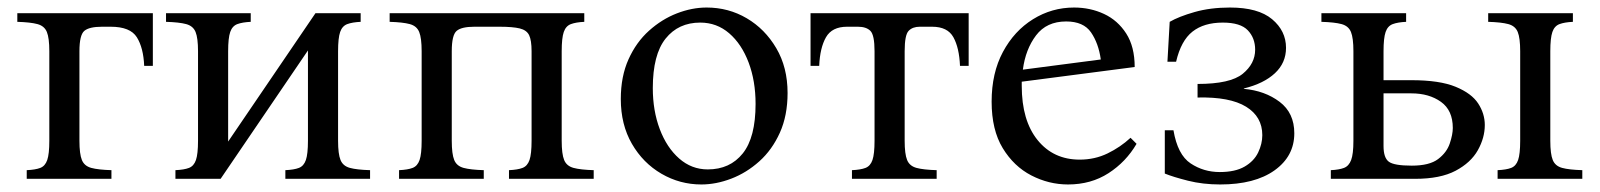

<svg xmlns="http://www.w3.org/2000/svg" viewBox="-20 -475 4249 510"><path d="M386 -440V-300H363Q361 -348 343.5 -376Q326 -404 274 -404H251Q217 -404 204 -393Q191 -382 191 -339V-101Q191 -66 197.5 -50Q204 -34 222.5 -29Q241 -24 276 -23V0H51V-23Q74 -24 87 -29Q100 -34 105.5 -50Q111 -66 111 -101V-339Q111 -374 104.5 -390Q98 -406 79.5 -411Q61 -416 26 -417V-440Z M878 -339V-101Q878 -66 884.5 -50Q891 -34 909.5 -29Q928 -24 963 -23V0H738V-23Q761 -24 774 -29Q787 -34 792.5 -50Q798 -66 798 -101V-341L566 0H446V-23Q469 -24 482 -29Q495 -34 500.5 -50Q506 -66 506 -101V-339Q506 -374 499.5 -390Q493 -406 474.5 -411Q456 -416 421 -417V-440H646V-417Q624 -416 610.5 -411Q597 -406 591.5 -390Q586 -374 586 -339V-99L818 -440H938V-417Q916 -416 902.5 -411Q889 -406 883.5 -390Q878 -374 878 -339Z M1472 -101Q1472 -66 1478.5 -50Q1485 -34 1503.5 -29Q1522 -24 1557 -23V0H1332V-23Q1355 -24 1368 -29Q1381 -34 1386.5 -50Q1392 -66 1392 -101V-339Q1392 -368 1385.5 -381.5Q1379 -395 1360.5 -399.5Q1342 -404 1307 -404H1240Q1206 -404 1193 -393Q1180 -382 1180 -339V-101Q1180 -66 1186.5 -50Q1193 -34 1211.5 -29Q1230 -24 1265 -23V0H1040V-23Q1063 -24 1076 -29Q1089 -34 1094.5 -50Q1100 -66 1100 -101V-339Q1100 -374 1093.5 -390Q1087 -406 1068.5 -411Q1050 -416 1015 -417V-440H1532V-417Q1510 -416 1496.5 -411Q1483 -406 1477.5 -390Q1472 -374 1472 -339Z M1857 -455Q1915 -455 1963.5 -426.5Q2012 -398 2042 -347Q2072 -296 2072 -228Q2072 -168 2051.5 -122.5Q2031 -77 1997 -46.5Q1963 -16 1922.5 -0.5Q1882 15 1843 15Q1786 15 1737 -13.5Q1688 -42 1658.5 -93Q1629 -144 1629 -212Q1629 -272 1649.5 -317.5Q1670 -363 1704 -393.5Q1738 -424 1778 -439.5Q1818 -455 1857 -455ZM1860 -25Q1919 -25 1953 -67.5Q1987 -110 1987 -199Q1987 -260 1968.5 -309Q1950 -358 1917 -386.5Q1884 -415 1840 -415Q1782 -415 1748 -372.5Q1714 -330 1714 -241Q1714 -181 1732.5 -132Q1751 -83 1784 -54Q1817 -25 1860 -25Z M2553 -440V-300H2530Q2528 -348 2512.5 -376Q2497 -404 2456 -404H2423Q2404 -404 2393.5 -393Q2383 -382 2383 -339V-101Q2383 -66 2389.5 -50Q2396 -34 2414.5 -29Q2433 -24 2468 -23V0H2243V-23Q2266 -24 2279 -29Q2292 -34 2297.5 -50Q2303 -66 2303 -101V-339Q2303 -382 2292 -393Q2281 -404 2259 -404H2230Q2190 -404 2174 -376Q2158 -348 2156 -300H2133V-440Z M2817 15Q2766 15 2719.5 -9Q2673 -33 2643.5 -81.5Q2614 -130 2614 -205Q2614 -281 2644 -337Q2674 -393 2724 -424Q2774 -455 2833 -455Q2876 -455 2912.5 -438Q2949 -421 2971.5 -386Q2994 -351 2994 -297L2694 -258Q2694 -253 2694 -247Q2694 -155 2736 -103Q2778 -51 2848 -51Q2888 -51 2922 -67.5Q2956 -84 2983 -109L2999 -93Q2971 -45 2924.5 -15Q2878 15 2817 15ZM2812 -418Q2760 -418 2732 -381Q2704 -344 2697 -290L2904 -317Q2898 -360 2878 -389Q2858 -418 2812 -418Z M3284 -239Q3340 -234 3379 -204.5Q3418 -175 3418 -121Q3418 -60 3365.5 -22.5Q3313 15 3221 15Q3175 15 3135.5 5Q3096 -5 3074 -14V-129H3097Q3108 -64 3142.5 -41Q3177 -18 3220 -18Q3261 -18 3286 -32.5Q3311 -47 3322 -70Q3333 -93 3333 -116Q3333 -165 3290 -191.5Q3247 -218 3161 -216V-252Q3248 -252 3281 -279Q3314 -306 3314 -343Q3314 -374 3294.5 -394.5Q3275 -415 3228 -415Q3178 -415 3147.5 -391Q3117 -367 3104 -311H3081L3087 -417Q3111 -431 3153 -443Q3195 -455 3247 -455Q3322 -455 3359 -424Q3396 -393 3396 -348Q3396 -308 3366.5 -280.5Q3337 -253 3284 -240Z M4098 -101Q4098 -66 4104.5 -50Q4111 -34 4129.5 -29Q4148 -24 4183 -23V0H3958V-23Q3981 -24 3994 -29Q4007 -34 4012.5 -50Q4018 -66 4018 -101V-339Q4018 -374 4011.5 -390Q4005 -406 3986.5 -411Q3968 -416 3933 -417V-440H4158V-417Q4136 -416 4122.5 -411Q4109 -406 4103.5 -390Q4098 -374 4098 -339ZM3515 0V-23Q3537 -24 3550 -29Q3563 -34 3569 -50Q3575 -66 3575 -101V-339Q3575 -374 3568.5 -390Q3562 -406 3543.5 -411Q3525 -416 3490 -417V-440H3715V-417Q3693 -416 3679.5 -411Q3666 -406 3660.5 -390Q3655 -374 3655 -339V-262H3729Q3804 -262 3846.5 -244.5Q3889 -227 3906.5 -200Q3924 -173 3924 -143Q3924 -109 3905.5 -76Q3887 -43 3846.5 -21.5Q3806 0 3739 0ZM3655 -87Q3655 -56 3669 -45.5Q3683 -35 3730 -35Q3777 -35 3800 -52.5Q3823 -70 3831 -94Q3839 -118 3839 -135Q3839 -182 3807.5 -204.5Q3776 -227 3729 -227H3655Z"/></svg>

Font: Bona Nova
Style: Regular
Weight: 400
Designer: Mateusz Machalski
Foundry: Capitalics
Version: Version 4.001; ttfautohint (v1.8.3)